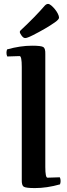

<svg xmlns="http://www.w3.org/2000/svg" viewBox="-20 -946 343 979"><path d="M209 -918Q217 -926 225 -926Q232 -926 241.5 -918Q251 -910 260 -899Q269 -888 275 -876Q281 -864 281 -856Q281 -847 259 -831.5Q237 -816 208.5 -799.5Q180 -783 148.5 -767Q117 -751 108 -752Q99 -752 90 -764.5Q81 -777 81 -783Q81 -788 85 -791Q160 -861 209 -918ZM211 -670V-95Q211 -40 222 -40L285 -42Q289 -34 289 -23Q289 -15 286 -6Q219 13 158 13Q112 13 101 6Q90 -1 91 -30V-605Q91 -660 80 -660L17 -658Q13 -666 13 -677Q13 -685 16 -694Q83 -713 144 -713Q190 -713 201 -706Q212 -699 211 -670Z"/></svg>

Font: Federant
Style: Medium
Weight: 500
Designer: Cyreal (www.cyreal.org)
Foundry: Cyreal (www.cyreal.org)
Version: Version 1.010